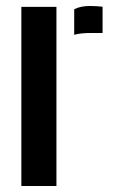

<svg xmlns="http://www.w3.org/2000/svg" viewBox="-20 -623 382 643"><path d="M51.5 0V-600H169V0ZM228.5 -506.5V-592Q249.5 -603 281.5 -603Q293 -603 304 -602.2Q315 -601.5 323.5 -600.5V-512.5H283Q250 -512.5 228.5 -506.5Z"/></svg>

Font: Big Shoulders Stencil Text Thin
Style: Bold
Weight: 700
Version: Version 2.001